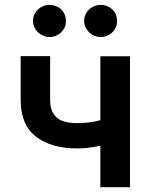

<svg xmlns="http://www.w3.org/2000/svg" viewBox="-20 -780 625 800"><path d="M188.9 -546.2V-364.3Q188.9 -338.1 196 -319.6Q203.1 -301.1 217.2 -289.4Q231.2 -277.7 252.5 -272.4Q273.8 -267 302.2 -267Q353.3 -267 398.1 -279.1V-545.5H521.7V0H398.1V-172.9Q375.4 -167.6 351 -164.6Q326.7 -161.6 302.2 -161.6Q193.2 -161.6 129.6 -210.9Q66.1 -259.9 66.1 -364.3V-546.2ZM330.6 -692.5Q330.6 -707 336.1 -719.3Q341.6 -731.5 351 -740.4Q360.4 -749.3 372.9 -754.4Q385.3 -759.6 399.5 -759.6Q414.1 -759.6 426.5 -754.6Q438.9 -749.6 448.2 -740.8Q457.4 -731.9 462.5 -719.5Q467.7 -707 467.7 -692.5Q467.7 -678.3 462.4 -666Q457 -653.8 447.6 -644.9Q438.2 -636 425.8 -630.9Q413.4 -625.7 399.5 -625.7Q385.7 -625.7 373.2 -631Q360.8 -636.4 351.4 -645.4Q342 -654.5 336.3 -666.5Q330.6 -678.6 330.6 -692.5ZM117.5 -692.5Q117.5 -707 123 -719.3Q128.6 -731.5 138 -740.4Q147.4 -749.3 159.8 -754.4Q172.2 -759.6 186.4 -759.6Q201 -759.6 213.4 -754.6Q225.9 -749.6 235.1 -740.8Q244.3 -731.9 249.5 -719.5Q254.6 -707 254.6 -692.5Q254.6 -678.3 249.3 -666Q244 -653.8 234.6 -644.9Q225.1 -636 212.7 -630.9Q200.3 -625.7 186.4 -625.7Q172.6 -625.7 160.2 -631Q147.7 -636.4 138.3 -645.4Q128.9 -654.5 123.2 -666.5Q117.5 -678.6 117.5 -692.5Z"/></svg>

Font: Inter P Semi Bold
Style: Regular
Weight: 600
Designer: Rasmus Andersson
Foundry: rsms
Version: Version 3.018;git-588b23468